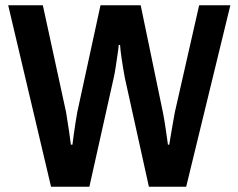

<svg xmlns="http://www.w3.org/2000/svg" viewBox="-20 -706 901 726"><path d="M173 0 11 -686H142L230 -281Q237 -238 241.5 -207Q246 -176 248 -159H254Q255 -171 258.5 -194.5Q262 -218 265.5 -242Q269 -266 272 -281L360 -686H512L596 -281Q601 -256 606 -222Q611 -188 615 -159H620Q622 -170 625.5 -192.5Q629 -215 633.5 -239Q638 -263 641 -281L733 -686H851L684 0H543L452 -412Q445 -450 440 -484Q435 -518 434 -536H429Q428 -523 424.5 -500Q421 -477 417.5 -453Q414 -429 410 -412L318 0Z"/></svg>

Font: Archivo SemiCondensed SemiBold
Style: Regular
Weight: 600
Width: 4
Designer: Hector Gatti
Foundry: Omnibus-Type
Version: Version 2.001; ttfautohint (v1.8.3)